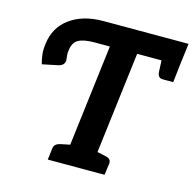

<svg xmlns="http://www.w3.org/2000/svg" viewBox="-106 -831 945 938"><g transform="rotate(15 367.0 -362.0)"><path d="M291 0 366 -612H289Q233 -612 206.5 -596.5Q180 -581 176 -539Q174 -527 175.5 -516.5Q177 -506 177 -500Q180 -487 173.5 -475.5Q167 -464 149 -459L67 -442Q60 -468 57.5 -491Q55 -514 59 -542Q69 -628 135 -676Q201 -724 303 -724H734L720 -612H504L429 0ZM216 0 223 -58Q225 -72 233.5 -79Q242 -86 256 -89L315 -101V0ZM404 0 429 -101 485 -89Q499 -86 505.5 -79Q512 -72 511 -58L503 0ZM626 -636 720 -612 710 -524H658Q644 -524 637.5 -531.5Q631 -539 630 -553Z"/></g></svg>

Font: Aleo
Style: Bold Italic
Weight: 700
Italic angle: -7°
Version: Version 2.001;gftools[0.9.29]